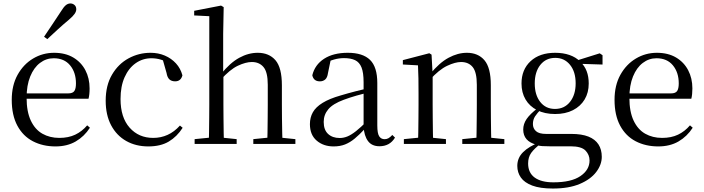

<svg xmlns="http://www.w3.org/2000/svg" viewBox="-20 -838 4097 1118"><path d="M303.3 14.6Q229.5 14.6 171.6 -15.4Q113.7 -45.5 81.1 -106.2Q48.4 -167 48.4 -256.8Q48.4 -341.1 82.5 -402.5Q116.6 -463.8 172.8 -497.2Q229 -530.6 294.9 -530.6Q360.2 -530.6 406.4 -503.3Q452.6 -475.9 477.1 -429.2Q501.7 -382.4 501.7 -323.2Q501.7 -286.8 495.4 -262.9H86.6V-294.2H377.3Q403.6 -294.2 413 -308.2Q422.3 -322.1 422.3 -352.3Q422.3 -416.2 388.2 -457.5Q354.2 -498.8 292.6 -498.8Q248.8 -498.8 213 -471.6Q177.1 -444.5 156 -392.8Q134.9 -341.2 134.9 -268.7Q134.9 -188 159.4 -135.9Q183.9 -83.8 226.9 -59.4Q270 -35 325.5 -35Q378.5 -35 417.8 -53.7Q457.2 -72.3 487.7 -108.1L503.6 -94.3Q471 -43.5 421 -14.4Q371 14.6 303.3 14.6ZM236.5 -624Q261.4 -660.9 285.8 -697.4Q310.2 -734 335.7 -772.8Q350.9 -797.6 363.2 -807.7Q375.5 -817.9 390.3 -817.9Q403.1 -817.9 413.6 -809.1Q424.1 -800.3 424.1 -783.8Q424.1 -771.1 414.2 -756.9Q404.4 -742.7 381.2 -723.1Q348.4 -695.8 317.4 -667.5Q286.4 -639.2 255.3 -610.1Z M843.6 14.6Q770.8 14.6 714.8 -17.1Q658.8 -48.8 627.1 -108.5Q595.4 -168.3 595.4 -251.4Q595.4 -340.7 632.2 -403.2Q668.9 -465.8 728.5 -498.2Q788 -530.6 856.8 -530.6Q901.5 -530.6 939.7 -514.4Q977.9 -498.1 1004.7 -468.8Q1031.5 -439.5 1042.2 -399.3Q1033.3 -364.4 999.7 -364.4Q979 -364.4 966.6 -375.7Q954.1 -386.9 949.7 -413.5L924.7 -501.6L974.8 -461.9Q944.5 -482.4 917.4 -490.6Q890.3 -498.8 862 -498.8Q810.9 -498.8 769.9 -469.9Q729 -441 705.5 -388.2Q681.9 -335.4 681.9 -261.5Q681.9 -153.9 734.9 -94.5Q787.8 -35 872.2 -35Q917 -35 955.9 -52.7Q994.9 -70.3 1027.8 -106.9L1043.6 -93.9Q1010.6 -42.3 962.9 -13.8Q915.2 14.6 843.6 14.6Z M1113.3 0V-27.8L1222.1 -38.6H1254.7L1358.1 -27.8V0ZM1195.7 0Q1196.7 -24.4 1197.2 -65.3Q1197.7 -106.3 1198.2 -150.7Q1198.7 -195.1 1198.7 -228.5V-743.7L1110.7 -748.1V-775.1L1267.1 -805.5L1282.5 -796.5L1279.5 -641V-411.6L1280.9 -399.2V-228.5Q1280.9 -195.1 1281.4 -150.7Q1281.9 -106.3 1282.5 -65.3Q1283.1 -24.4 1284.1 0ZM1455 0V-27.8L1562.5 -38.6H1594.7L1700 -27.8V0ZM1536 0Q1537.2 -24.4 1537.7 -64.8Q1538.2 -105.3 1538.7 -149.7Q1539.2 -194.1 1539.2 -228.5V-344.3Q1539.2 -418.1 1514.4 -447.5Q1489.7 -476.9 1446.4 -476.9Q1411.3 -476.9 1365 -455.2Q1318.8 -433.5 1264.4 -372.6L1245.4 -407H1267.2Q1319.8 -472.4 1373.1 -501.5Q1426.4 -530.6 1480.5 -530.6Q1546.6 -530.6 1584 -487.3Q1621.4 -443.9 1621.4 -341.1V-228.5Q1621.4 -194.1 1621.9 -149.7Q1622.4 -105.3 1623.3 -64.8Q1624.2 -24.4 1625.2 0Z M1922.7 14.6Q1863.5 14.6 1824.1 -19.1Q1784.6 -52.8 1784.6 -115.1Q1784.6 -153.9 1801.8 -184.3Q1818.9 -214.6 1858.4 -239Q1897.9 -263.5 1963.9 -282.3Q2005.8 -294.9 2051.8 -306.7Q2097.8 -318.5 2137.8 -327.7V-303.3Q2097.8 -293.3 2056.7 -281.5Q2015.6 -269.7 1981.6 -257Q1918.3 -233.6 1891.6 -201.7Q1864.9 -169.7 1864.9 -128.2Q1864.9 -81.6 1890.5 -58Q1916.2 -34.4 1958.1 -34.4Q1980.6 -34.4 2002.6 -43.3Q2024.6 -52.2 2052.7 -74.2Q2080.7 -96.3 2118.8 -134.4L2127.5 -87.1H2103.9Q2072.7 -53.7 2045.5 -31.1Q2018.2 -8.4 1989.1 3.1Q1960 14.6 1922.7 14.6ZM2189.8 13.6Q2145.1 13.6 2122.8 -16.6Q2100.5 -46.7 2097.2 -99.7V-103.3V-359Q2097.2 -415 2085.1 -445.3Q2072.9 -475.6 2047.7 -487.6Q2022.6 -499.6 1983 -499.6Q1954.3 -499.6 1925.1 -491.4Q1895.9 -483.2 1862.7 -464.7L1906.2 -491.9L1889.8 -412.7Q1886.2 -386 1873.7 -375.2Q1861.1 -364.3 1842.4 -364.3Q1806.2 -364.3 1798.5 -399.7Q1813.4 -461 1867.1 -495.8Q1920.8 -530.6 2005.2 -530.6Q2092.5 -530.6 2134.8 -489.2Q2177 -447.8 2177 -354.6V-107.7Q2177 -60.8 2188.1 -44.2Q2199.1 -27.5 2219.4 -27.5Q2232 -27.5 2242 -33.2Q2252 -38.8 2264.4 -52.1L2280.1 -36.7Q2264.2 -10.7 2241.6 1.4Q2219 13.6 2189.8 13.6Z M2331.7 0V-27.8L2440.4 -38.6H2472.8L2576.7 -27.8V0ZM2413.9 0Q2415.1 -24.4 2415.6 -65.3Q2416.1 -106.3 2416.6 -150.7Q2417.1 -195.1 2417.1 -228.5V-289.4Q2417.1 -340.8 2416.5 -380.8Q2415.9 -420.7 2413.9 -457.5L2325.8 -462.4V-487.9L2479.9 -528L2492.9 -519.8L2499.3 -403.1V-401.7V-228.5Q2499.3 -195.1 2499.8 -150.7Q2500.3 -106.3 2500.8 -65.3Q2501.3 -24.4 2502.3 0ZM2671.8 0V-27.8L2779.3 -38.6H2812.3L2916.8 -27.8V0ZM2753.5 0Q2754.5 -24.4 2755 -64.8Q2755.5 -105.3 2756 -149.7Q2756.5 -194.1 2756.5 -228.5V-344.3Q2756.5 -418.1 2732.4 -447.5Q2708.3 -476.9 2664.6 -476.9Q2630.9 -476.9 2583.8 -454.8Q2536.6 -432.7 2482.2 -372.4L2473.7 -406H2483.8Q2538.4 -472.9 2592.1 -501.7Q2645.9 -530.6 2698.5 -530.6Q2764 -530.6 2801 -487.1Q2838 -443.5 2838 -342.4V-228.5Q2838 -194.1 2838.5 -149.7Q2839 -105.3 2839.6 -64.8Q2840.2 -24.4 2841.2 0Z M3199.5 259.8Q3124.9 259.8 3079.3 242.6Q3033.7 225.4 3013 195.8Q2992.2 166.2 2992.2 128Q2992.2 81.5 3025.8 48.1Q3059.4 14.6 3124.6 -11.3L3129.8 -2.4Q3091.2 27 3073.2 52.1Q3055.2 77.1 3055.2 113.8Q3055.2 168.1 3093.4 195.9Q3131.7 223.7 3202.5 223.7Q3306.6 223.7 3359.8 187.3Q3412.9 151 3412.9 96.6Q3412.9 63.1 3389.1 38.5Q3365.3 13.9 3301.8 13.9H3179Q3155.9 13.9 3137.9 12.8Q3119.9 11.7 3103.8 6.9V4.5Q3026.7 -15.2 3026.7 -83.9Q3026.7 -115.9 3046.3 -144.9Q3066 -173.9 3111.3 -208.6V-217.6L3134.1 -206.2Q3107.8 -179.2 3095.4 -160.2Q3083.1 -141.1 3083.1 -115.9Q3083.1 -90.3 3101 -74.3Q3118.9 -58.2 3159.7 -58.2H3306.5Q3367.4 -58.2 3406.5 -42.6Q3445.6 -26.9 3464.8 2.8Q3484.1 32.6 3484.1 75Q3484.1 121.1 3451.5 163.8Q3418.9 206.5 3355.7 233.1Q3292.5 259.8 3199.5 259.8ZM3212.4 -174.1Q3151.8 -174.1 3107.8 -196.5Q3063.8 -218.9 3040.3 -258.7Q3016.7 -298.6 3016.7 -351.9Q3016.7 -432.7 3069.5 -481.7Q3122.3 -530.6 3212.6 -530.6Q3259.5 -530.6 3296.4 -517.7Q3333.3 -504.7 3357.1 -480.5L3359.8 -477.8Q3408.1 -432.4 3408.1 -351.9Q3408.1 -298.6 3384.2 -258.7Q3360.2 -218.9 3316.3 -196.5Q3272.5 -174.1 3212.4 -174.1ZM3211.6 -203.7Q3266.5 -203.7 3299.2 -244.9Q3332 -286.1 3332 -352.7Q3332 -420.4 3299.1 -460.7Q3266.3 -501 3213.4 -501Q3158.8 -501 3126.3 -460.2Q3093.8 -419.4 3093.8 -351.9Q3093.8 -285.3 3125.7 -244.5Q3157.6 -203.7 3211.6 -203.7ZM3326.9 -467.3V-483.9H3332.9L3472.1 -527.5L3488.5 -516.5V-462.2Z M3813.3 14.6Q3739.5 14.6 3681.6 -15.4Q3623.7 -45.5 3591.1 -106.2Q3558.4 -167 3558.4 -256.8Q3558.4 -341.1 3592.5 -402.5Q3626.6 -463.8 3682.8 -497.2Q3739 -530.6 3804.9 -530.6Q3870.2 -530.6 3916.4 -503.3Q3962.6 -475.9 3987.1 -429.2Q4011.7 -382.4 4011.7 -323.2Q4011.7 -286.8 4005.4 -262.9H3596.6V-294.2H3887.3Q3913.6 -294.2 3923 -308.2Q3932.3 -322.1 3932.3 -352.3Q3932.3 -416.2 3898.2 -457.5Q3864.2 -498.8 3802.6 -498.8Q3758.8 -498.8 3723 -471.6Q3687.1 -444.5 3666 -392.8Q3644.9 -341.2 3644.9 -268.7Q3644.9 -188 3669.4 -135.9Q3693.9 -83.8 3736.9 -59.4Q3780 -35 3835.5 -35Q3888.5 -35 3927.8 -53.7Q3967.2 -72.3 3997.7 -108.1L4013.6 -94.3Q3981 -43.5 3931 -14.4Q3881 14.6 3813.3 14.6Z"/></svg>

Font: Noto Serif SC ExtraLight
Style: Regular
Weight: 200
Designer: Ryoko NISHIZUKA 西塚涼子 (kana & ideographs); Frank Grießhammer (Latin, Greek & Cyrillic); Wenlong ZHANG 张文龙 (bopomofo); San
Foundry: Adobe
Version: Version 2.002-H1;hotconv 1.1.0;makeotfexe 2.6.0